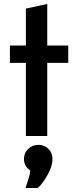

<svg xmlns="http://www.w3.org/2000/svg" viewBox="-20 -690 383 974"><path d="M111.3 -371.1Q90.8 -371.1 30.3 -371.1Q30.3 -392.6 30.3 -459Q49.8 -459 111.3 -459Q111.3 -505.9 111.3 -646.5Q138.7 -652.3 219.7 -669.9Q219.7 -617.2 219.7 -459Q246.1 -459 326.2 -459Q326.2 -436.5 326.2 -371.1Q299.8 -371.1 219.7 -371.1Q219.7 -278.3 219.7 0Q208 0 170.9 0Q156.2 0 111.3 0Q111.3 -92.8 111.3 -371.1ZM121.1 227.5Q130.9 200.2 133.8 174.8Q101.6 154.3 101.6 116.2Q101.6 85 123 65.4Q143.6 44.9 174.8 44.9Q177.7 44.9 180.7 44.9Q208 46.9 225.6 65.4Q246.1 85 246.1 116.2Q246.1 155.3 219.7 200.2Q194.3 245.1 170.9 263.7Q150.4 263.7 109.4 263.7Q112.3 255.9 121.1 227.5Z"/></svg>

Font: Alata=Ham
Style: Regular
Weight: 400
Designer: Spyros Zevelakis, Eben Sorkin
Version: Version 1.004